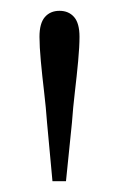

<svg xmlns="http://www.w3.org/2000/svg" viewBox="-20 -819 220 355"><path d="M90 -799Q107 -799 117 -787.5Q127 -776 127 -751Q127 -733 124.5 -706Q122 -679 118.5 -649.5Q115 -620 113 -592L102 -484H77L67 -592Q65 -620 61.5 -649.5Q58 -679 55.5 -706Q53 -733 53 -751Q53 -776 63 -787.5Q73 -799 90 -799Z"/></svg>

Font: Noto Serif KR ExtraLight
Style: Regular
Weight: 200
Designer: Ryoko NISHIZUKA 西塚涼子 (kana & ideographs); Frank Grießhammer (Latin, Greek & Cyrillic); Wenlong ZHANG 张文龙 (bopomofo); San
Foundry: Adobe
Version: Version 2.002-H1;hotconv 1.1.0;makeotfexe 2.6.0